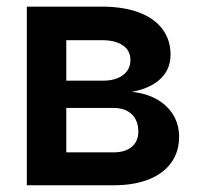

<svg xmlns="http://www.w3.org/2000/svg" viewBox="-20 -550 588 570"><path d="M59.6 -530.3H283.2Q345.7 -530.3 391.4 -513.4Q437 -496.6 461.7 -464.4Q486.3 -432.1 486.3 -387.7Q486.3 -343.8 455.8 -315.4Q425.3 -287.1 371.1 -277.3Q412.6 -273.4 444.3 -255.9Q476.1 -238.3 493.9 -209.5Q511.7 -180.7 511.7 -143.6Q511.7 -100.1 488.8 -67.6Q465.8 -35.2 422.1 -17.6Q378.4 0 317.4 0H59.6ZM390.6 -159.2Q390.6 -192.4 371.1 -210.9Q351.6 -229.5 317.4 -229.5H176.8V-97.7H317.4Q351.6 -97.7 371.1 -114Q390.6 -130.4 390.6 -159.2ZM367.2 -372.1Q367.2 -399.9 344.7 -415.3Q322.3 -430.7 283.2 -430.7H176.8V-310.5H285.2Q323.2 -310.5 345.2 -327.1Q367.2 -343.8 367.2 -372.1Z"/></svg>

Font: Pretendard SemiBold
Style: Regular
Weight: 600
Designer: Base glyphs from Inter by Rasmus Andersson; Hangeul glyphs from Noto Sans CJK(Source Han Sans) by Jang Soo-young and Kan
Foundry: Kil Hyung-jin
Version: Version 1.309